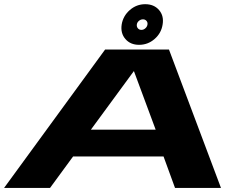

<svg xmlns="http://www.w3.org/2000/svg" viewBox="-20 -918 1202 938"><path d="M0 0 493.5 -676H805.5L1059.5 0H835L779 -153.5H337L224.5 0ZM424 -284.5H740.5L634.5 -570H633.5ZM659.5 -699Q617 -699 592.5 -727.5Q568 -756 574.5 -798.5Q581.5 -840.5 614.2 -869Q647 -897.5 689.5 -897.5Q732.5 -897.5 757 -869Q781.5 -840.5 774.5 -798.5Q768 -756 735.2 -727.5Q702.5 -699 659.5 -699ZM671 -772Q681.5 -772 690.2 -779.8Q699 -787.5 700.5 -798.5Q702 -809 695.5 -816.2Q689 -823.5 678.5 -823.5Q667.5 -823.5 658.8 -816.2Q650 -809 648.5 -798.5Q647 -787.5 653.5 -779.8Q660 -772 671 -772Z"/></svg>

Font: Anybody UltraExpanded Regular
Style: Bold Italic
Weight: 700
Width: 9
Italic angle: -10°
Designer: Tyler Finck
Foundry: Etcetera Type Company
Version: Version 1.010; ttfautohint (v1.8.3) -l 8 -r 50 -G 200 -x 14 